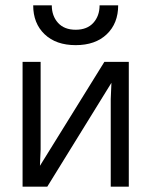

<svg xmlns="http://www.w3.org/2000/svg" viewBox="-20 -703 570 723"><path d="M465 0H397V-330L401 -424L418 -421L158 0H65V-470H133V-140L129 -46L112 -49L373 -470H465ZM105 -683H175Q175 -643 198.5 -617Q222 -591 265 -591Q308 -591 331.5 -617Q355 -643 355 -683H425Q425 -615 382 -574Q339 -533 265 -533Q191 -533 148 -574Q105 -615 105 -683Z"/></svg>

Font: Kreadon
Style: Regular
Weight: 400
Designer: kohakuno
Foundry: StudioGnu
Version: Version 1.000;Glyphs 3.1.2 (3151)